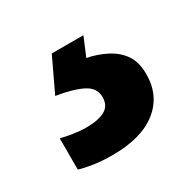

<svg xmlns="http://www.w3.org/2000/svg" viewBox="-70 -74 394 389"><g transform="rotate(-30 126.5 120.0)"><path d="M235 132Q235 182 198.5 211Q162 240 94 240Q70 240 50 237Q30 234 18 230V157Q30 160 45.5 162.5Q61 165 76 165Q104 165 119.5 156.5Q135 148 135 128Q135 106 113 95Q91 84 53 78L90 0H164L146 43Q168 47 189 57.5Q210 68 222.5 85.5Q235 103 235 132Z"/></g></svg>

Font: Noto Sans Oriya SemiBold
Style: Regular
Weight: 600
Version: Version 2.003